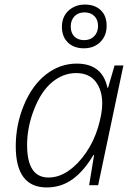

<svg xmlns="http://www.w3.org/2000/svg" viewBox="-20 -821 593 851"><path d="M283.2 -773.4Q313 -800.8 356.4 -800.8Q399.9 -800.8 426.3 -776.1Q452.6 -751.5 452.6 -706.8Q452.6 -662.1 424.3 -634.5Q396 -606.9 351.8 -606.9Q307.6 -606.9 281 -632.6Q254.4 -658.2 254.4 -702.1Q254.4 -746.1 283.2 -773.4ZM353.3 -643.1Q380.9 -643.1 397.7 -660.6Q414.6 -678.2 414.6 -705.8Q414.6 -733.4 398.2 -749.8Q381.8 -766.1 354.2 -766.1Q326.7 -766.1 310.1 -748.8Q293.5 -731.4 293.5 -703.4Q293.5 -675.3 309.6 -659.2Q325.7 -643.1 353.3 -643.1ZM187 9.8Q49.8 9.8 49.8 -172.9Q49.8 -269 86.4 -356.2Q123 -443.4 184.1 -491.2Q246.1 -539.1 319.8 -539.1Q433.6 -539.1 456.1 -432.1H459L487.8 -530.8H526.9L415 0H375L397 -133.8H394Q351.6 -62.5 301.3 -26.4Q251 9.8 187 9.8ZM100.1 -178.2Q100.1 -34.2 194.8 -34.2Q241.2 -34.2 284.2 -64.2Q327.1 -94.2 361.8 -145Q396.5 -195.8 414.8 -257.1Q433.1 -318.4 433.1 -361.8Q433.1 -421.9 403.8 -459.5Q374.5 -497.1 317.4 -497.1Q260.3 -497.1 211.7 -457.3Q163.1 -417.5 131.6 -337.6Q100.1 -257.8 100.1 -178.2Z"/></svg>

Font: Open Sans Hebrew Light
Style: Italic
Weight: 300
Italic angle: -12°
Foundry: Ascender Corporation, Yanek Iontef
Version: Version 2.001;PS 002.001;hotconv 1.0.70;makeotf.lib2.5.58329